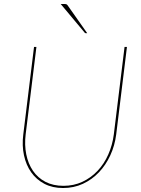

<svg xmlns="http://www.w3.org/2000/svg" viewBox="-20 -936 710 965"><path d="M90 0ZM299 -2Q350.5 -2 394 -22.2Q437.5 -42.5 470.5 -77.5Q503.5 -112.5 524.2 -159.5Q545 -206.5 552 -260L606 -700H618L564 -260Q557 -204.5 534.5 -155.5Q512 -106.5 477.2 -70Q442.5 -33.5 396.8 -12.2Q351 9 297 9Q243.5 9 203 -12.2Q162.5 -33.5 136.8 -70Q111 -106.5 100.5 -155.5Q90 -204.5 97 -260L151 -700H163L109 -261Q102.5 -207.5 112 -160.2Q121.5 -113 145.5 -77.8Q169.5 -42.5 208.2 -22.2Q247 -2 299 -2ZM301.5 -916Q309 -916 313 -914.8Q317 -913.5 320 -909L418.5 -769H413Q411 -769 408.8 -769.5Q406.5 -770 405.5 -772L285 -916Z"/></svg>

Font: Lato Hairline
Style: Italic
Weight: 100
Italic angle: -7°
Designer: Lukasz Dziedzic
Foundry: tyPoland Lukasz Dziedzic
Version: Version 2.007; 2014-02-27